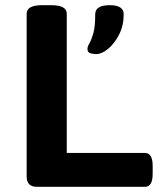

<svg xmlns="http://www.w3.org/2000/svg" viewBox="-20 -722 620 742"><path d="M123 0Q83 0 83 -40V-669Q83 -702 143 -702H178Q238 -702 238 -669V-131H540Q570 -131 570 -81V-50Q570 0 540 0ZM352 -513Q339 -513 328.5 -516.5Q318 -520 318 -533Q318 -542 325.5 -554.5Q333 -567 340.5 -592.5Q348 -618 348 -667Q348 -702 404 -702Q458 -702 458 -667Q458 -623 440 -588Q422 -553 397.5 -533Q373 -513 352 -513Z"/></svg>

Font: Asap Expanded
Style: Bold
Weight: 700
Width: 7
Designer: Pablo Cosgaya
Foundry: Omnibus-Type
Version: Version 3.001; ttfautohint (v1.8.4.7-5d5b)